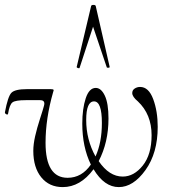

<svg xmlns="http://www.w3.org/2000/svg" viewBox="-20 -751 707 784"><path d="M305 -474Q304 -471 298.5 -473Q293 -475 293 -477L352 -726Q353 -731 361.5 -731Q370 -731 371 -726L428 -477Q428 -476 425.5 -475Q423 -474 419.5 -474.5Q416 -475 416 -476L360 -642ZM552 -396Q587 -396 605.5 -346.5Q624 -297 624 -233Q624 -126 574 -56.5Q524 13 465 13Q406 13 362 -60Q308 13 236 13Q181 13 148.5 -27Q116 -67 116 -135Q116 -162 123.5 -195Q131 -228 143.5 -266.5Q156 -305 159 -317Q167 -342 144 -342H85Q43 -342 31 -333Q19 -324 13 -287Q12 -280 3 -286Q0 -289 0 -292Q12 -357 26.5 -372Q41 -387 90 -387H187Q197 -387 198.5 -384.5Q200 -382 197 -375Q166 -267 166 -168Q166 -25 256 -25Q314 -25 351 -79Q316 -151 316 -246Q316 -307 330 -349.5Q344 -392 371 -392Q393 -392 408 -360.5Q423 -329 423 -267Q423 -170 383 -93Q426 -30 481 -30Q527 -30 563 -75Q599 -120 599 -199Q599 -284 543 -337Q520 -356 520 -371Q520 -383 530 -389.5Q540 -396 552 -396ZM332 -261Q332 -181 370 -112Q396 -169 396 -249Q396 -337 364 -337Q332 -337 332 -261Z"/></svg>

Font: Cormorant Upright Light
Style: Regular
Weight: 300
Designer: Christian Thalmann (Catharsis Fonts)
Foundry: Catharsis Fonts
Version: Version 3.302;PS 003.302;hotconv 1.0.88;makeotf.lib2.5.64775